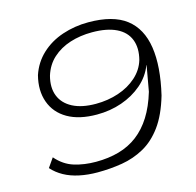

<svg xmlns="http://www.w3.org/2000/svg" viewBox="-105 -822 958 939"><g transform="rotate(-15 374.0 -352.5)"><path d="M276 8Q228 8 185 -1Q142 -10 108.5 -28.5Q75 -47 51 -74L83 -120Q122 -75 172.5 -59.5Q223 -44 282 -44Q346 -44 399 -59Q452 -74 494 -106Q536 -138 567.5 -188Q599 -238 620 -308L643 -437H642Q621 -383 576.5 -345Q532 -307 473 -286.5Q414 -266 347 -266Q257 -266 199 -299.5Q141 -333 119.5 -393Q98 -453 117 -527Q137 -587 182 -629Q227 -671 289.5 -692Q352 -713 421 -713Q546 -713 612 -662Q678 -611 693 -512.5Q708 -414 675 -274Q648 -182 607 -126Q566 -70 513.5 -41Q461 -12 401 -2Q341 8 276 8ZM355 -318Q416 -318 470 -336Q524 -354 562.5 -388.5Q601 -423 615 -470Q630 -528 613 -571.5Q596 -615 548.5 -638Q501 -661 426 -661Q366 -661 314.5 -644.5Q263 -628 226 -594.5Q189 -561 173 -509Q158 -452 175 -409Q192 -366 238 -342Q284 -318 355 -318Z"/></g></svg>

Font: Nunito Sans 7pt Expanded ExtraLight
Style: Italic
Weight: 250
Width: 7
Italic angle: -9°
Designer: Vernon Adams
Foundry: Vernon Adams
Version: Version 3.101;gftools[0.9.27]